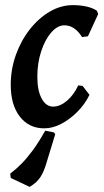

<svg xmlns="http://www.w3.org/2000/svg" viewBox="-20 -490 405 751"><path d="M232 -391Q205 -391 180.5 -363Q156 -335 141 -289Q126 -243 126 -190Q126 -136 143 -104.5Q160 -73 188 -73Q215 -73 242 -96Q269 -119 286 -156L303 -154L330 -119Q312 -82 282.5 -52.5Q253 -23 219.5 -5.5Q186 12 153 12Q93 12 57.5 -34Q22 -80 22 -158Q22 -219 42 -275Q62 -331 96.5 -375Q131 -419 174.5 -444.5Q218 -470 266 -470Q293 -470 318 -464.5Q343 -459 359 -448L364 -435L324 -348L301 -345Q272 -391 232 -391ZM96 241 22 206 20 189Q44 171 65 149.5Q86 128 108.5 97.5Q131 67 157 21L191 28L196 35L163 143Q152 182 137.5 203.5Q123 225 96 241Z"/></svg>

Font: Alegreya SemiBold
Style: Italic
Weight: 600
Italic angle: -7°
Designer: Juan Pablo del Peral
Foundry: Huerta Tipografica
Version: Version 2.009